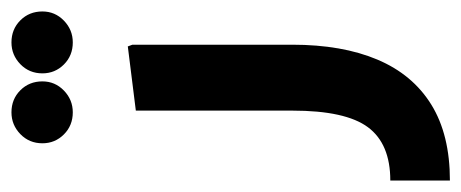

<svg xmlns="http://www.w3.org/2000/svg" viewBox="-255 -350 805 335"><g transform="rotate(-90 147.5 -182.5)"><path d="M0 200V96Q64 96 93 57Q122 18 122 -75V-348L234 -362L237 -354V-75Q237 12 211 73.5Q185 135 132.5 167.5Q80 200 0 200ZM119 -458Q96 -458 80.5 -473.5Q65 -489 65 -511Q65 -534 81 -549.5Q97 -565 119 -565Q142 -565 157.5 -549.5Q173 -534 173 -511Q173 -489 157 -473.5Q141 -458 119 -458ZM241 -458Q218 -458 202.5 -473.5Q187 -489 187 -511Q187 -534 203 -549.5Q219 -565 241 -565Q264 -565 279.5 -549.5Q295 -534 295 -511Q295 -489 279 -473.5Q263 -458 241 -458Z"/></g></svg>

Font: Fustat
Style: Bold
Weight: 700
Designer: Mohamed Gaber, Khaled Hosny, Laura Garcia Mut
Foundry: Kief Type Foundry, Alif Type Foundry, Hard Type Foundry
Version: Version 1.007